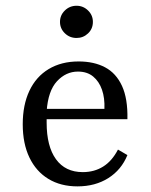

<svg xmlns="http://www.w3.org/2000/svg" viewBox="-20 -642 530 673"><path d="M251.6 11.3Q192.7 11.3 149.6 -14.9Q106.5 -41.1 83.1 -89.9Q59.7 -138.7 59.7 -206.5Q59.7 -274.2 83.1 -323.8Q106.5 -373.4 150.8 -400Q195.2 -426.6 255.6 -426.6Q309.7 -426.6 348.4 -406Q387.1 -385.5 407.7 -340.7Q428.2 -296 426.6 -224.2H111.3L110.5 -260.5H346Q347.6 -298.4 337.5 -327.4Q327.4 -356.5 306.5 -373.8Q285.5 -391.1 253.2 -391.1Q211.3 -391.1 179.8 -357.3Q148.4 -323.4 143.5 -251.6L144.4 -249.2Q143.5 -241.1 143.5 -231.9Q143.5 -222.6 143.5 -212.1Q143.5 -129 176.2 -83.9Q208.9 -38.7 270.2 -38.7Q310.5 -38.7 341.5 -58.1Q372.6 -77.4 393.5 -117.7L426.6 -98.4Q405.6 -46.8 359.7 -17.7Q313.7 11.3 251.6 11.3ZM248.4 -508.9Q224.2 -508.9 207.3 -525.4Q190.3 -541.9 190.3 -565.3Q190.3 -588.7 207.3 -605.2Q224.2 -621.8 248.4 -621.8Q271.8 -621.8 288.7 -605.2Q305.6 -588.7 305.6 -565.3Q305.6 -541.1 288.7 -525Q271.8 -508.9 248.4 -508.9Z"/></svg>

Font: Playfair 9pt
Style: Regular
Weight: 400
Designer: Claus Eggers Sørensen
Foundry: Claus Eggers Sørensen
Version: Version 2.203